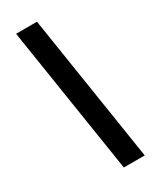

<svg xmlns="http://www.w3.org/2000/svg" viewBox="-237 -904 865 1066"><g transform="rotate(-30 196.0 -371.0)"><path d="M352 100 205 -842H71L218 100Z"/></g></svg>

Font: AWKNG-Font
Style: Bold Italic
Weight: 700
Italic angle: -11.3°
Designer: Awakening Church
Foundry: Awakening Church
Version: Version 1.700;PS 001.700;hotconv 1.0.88;makeotf.lib2.5.64775